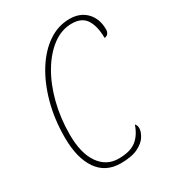

<svg xmlns="http://www.w3.org/2000/svg" viewBox="-178 -822 842 932"><g transform="rotate(-30 243.0 -356.0)"><path d="M224 10Q139 10 94.5 -55Q50 -120 50 -234Q50 -336 74 -424.5Q98 -513 140 -580Q182 -647 237.5 -684.5Q293 -722 357 -722Q416 -722 451 -685.5Q486 -649 486 -590Q486 -575 478.5 -566Q471 -557 459 -557Q459 -621 435.5 -659Q412 -697 355 -697Q298 -697 248 -660Q198 -623 159.5 -558.5Q121 -494 99.5 -410.5Q78 -327 78 -234Q78 -130 118 -72.5Q158 -15 226 -15Q291 -15 325 -41.5Q359 -68 376 -119Q380 -116 383 -109.5Q386 -103 386 -93Q386 -75 371.5 -50.5Q357 -26 321.5 -8Q286 10 224 10Z"/></g></svg>

Font: Noto Serif ExtraCondensed Thin
Style: Italic
Weight: 100
Width: 2
Italic angle: -12°
Designer: Monotype Design Team
Foundry: Monotype Imaging Inc.
Version: Version 2.013